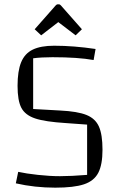

<svg xmlns="http://www.w3.org/2000/svg" viewBox="-20 -851 539 886"><path d="M257 -38Q308 -38 382 -44V-276L285 -283Q188 -289 142 -304.5Q96 -320 78.5 -353.5Q61 -387 61 -455Q61 -523 77.5 -563.5Q94 -604 131 -622Q168 -640 230 -640Q320 -640 421 -625L412 -574Q340 -587 222 -587Q171 -587 133 -582V-348L258 -341Q338 -337 379 -320.5Q420 -304 436.5 -267Q453 -230 453 -160Q453 -91 433.5 -53.5Q414 -16 367.5 -0.5Q321 15 235 15Q140 15 53 -5L64 -58Q100 -50 155 -44Q210 -38 257 -38ZM140 -716 237 -826Q242 -831 245 -831H253Q256 -831 261 -826L358 -716L329 -688L249 -749L170 -688Z"/></svg>

Font: Changa ExtraLight
Style: Regular
Weight: 275
Designer: Eduardo Rodriguez Tunni
Foundry: Eduardo Rodriguez Tunni
Version: Version 2.002; ttfautohint (v1.5) -l 8 -r 50 -G 200 -x 14 -H